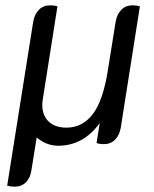

<svg xmlns="http://www.w3.org/2000/svg" viewBox="-20 -536 579 722"><path d="M7 162 105 -455Q110 -483 126.5 -499.5Q143 -516 169 -516Q184 -516 196 -512L141 -163Q139 -149 139 -142Q139 -102 163 -79Q187 -56 230 -56Q290 -56 329 -107Q368 -158 386 -274L415 -455Q420 -483 436.5 -499.5Q453 -516 479 -516Q494 -516 506 -512L434 -55Q429 -27 412.5 -10.5Q396 6 370 6Q355 6 343 2L355 -73Q293 12 199 12Q155 12 118 -19L98 105Q94 133 77.5 149.5Q61 166 35 166Q20 166 7 162Z"/></svg>

Font: Thasadith
Style: Bold Italic
Weight: 700
Italic angle: -9°
Designer: Cadson Demak Co.,Ltd.
Foundry: Cadson Demak Co.,Ltd.
Version: Version 1.000; ttfautohint (v1.6)